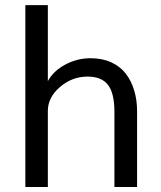

<svg xmlns="http://www.w3.org/2000/svg" viewBox="-20 -746 644 766"><path d="M81.1 0V-725.6H170.9V-422.4Q193.4 -463.4 240.7 -488.5Q288.1 -513.7 341.3 -513.7Q388.2 -513.7 424.3 -497.1Q460.4 -480.5 482.4 -451.4Q504.4 -422.4 515.6 -384.5Q526.9 -346.7 526.9 -302.2V0H436.5V-299.8Q436.5 -373.5 411.1 -407Q385.7 -440.4 329.1 -440.4Q267.6 -440.4 219.2 -398.9Q170.9 -357.4 170.9 -303.7V0Z"/></svg>

Font: Muli
Style: Regular
Weight: 400
Designer: Vernon Adams
Foundry: newtypography
Version: Version 2; ttfautohint (v1.00rc1.6-4cba) -l 8 -r 50 -G 200 -